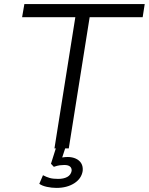

<svg xmlns="http://www.w3.org/2000/svg" viewBox="-20 -725 727 938"><path d="M246 0 348 -641H88L99 -705H687L677 -641H418L316 0ZM256 193Q233 193 209.5 188Q186 183 172 173L190 131Q207 140 223 144.5Q239 149 264 149Q291 149 308.5 139.5Q326 130 330 110Q331 96 322 88.5Q313 81 294 81Q284 81 272 82.5Q260 84 243 90L229 75L259 -20H305L280 56L260 49Q272 46 285.5 44Q299 42 311 42Q333 42 350.5 50Q368 58 377 73Q386 88 384 110Q378 148 342.5 170.5Q307 193 256 193Z"/></svg>

Font: Nunito Sans 7pt Light
Style: Italic
Weight: 300
Italic angle: -9°
Designer: Vernon Adams
Foundry: Vernon Adams
Version: Version 3.101;gftools[0.9.27]